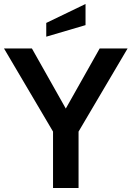

<svg xmlns="http://www.w3.org/2000/svg" viewBox="-28 -943 660 963"><path d="M204 -828 401 -923V-817L204 -759ZM302 -398.5 472 -700H612L366 -283V0H238V-283L-8 -700H132Z"/></svg>

Font: Cabin
Style: Bold
Weight: 700
Designer: Pablo Impallari
Foundry: Pablo Impallari. http://www.impallari.com Igino Marini. http://www.ikern.com
Version: Version 3.001;hotconv 1.0.109;makeotfexe 2.5.65596